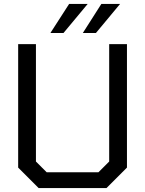

<svg xmlns="http://www.w3.org/2000/svg" viewBox="-20 -963 743 983"><path d="M238 -794 334 -943H429L305 -794ZM404 -794 499 -943H595L471 -794ZM178 0 73 -105V-737H164V-136L219 -81H484L539 -136V-737H630V-105L525 0Z"/></svg>

Font: Tomorrow
Style: Regular
Weight: 400
Designer: Tony de Marco, Monica Rizzolli
Foundry: Just in Type
Version: Version 2.002